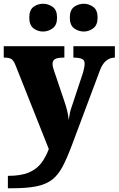

<svg xmlns="http://www.w3.org/2000/svg" viewBox="-23 -782 632 1023"><path d="M19 155Q90 155 132 136.5Q174 118 198 85.5Q222 53 237 12L61 -431Q50 -460 37.5 -467.5Q25 -475 2 -475H-3V-536H320V-475H315Q283 -475 270 -467Q257 -459 257 -442Q257 -432 260 -421Q263 -410 267 -399L320 -242Q330 -214 336 -187Q342 -160 343 -142Q346 -164 349.5 -180Q353 -196 357 -207L417 -388Q420 -396 424 -414Q428 -432 428 -442Q428 -461 415 -467.5Q402 -474 373 -475H368V-536H589V-475H585Q533 -472 509 -406L358 -3Q333 63 310 106.5Q287 150 255 175Q223 200 172.5 210.5Q122 221 42 221H19ZM424 -614Q395 -614 372 -631Q349 -648 349 -688Q349 -729 372 -745.5Q395 -762 424 -762Q450 -762 473.5 -745.5Q497 -729 497 -688Q497 -648 473.5 -631Q450 -614 424 -614ZM206 -614Q178 -614 155.5 -631Q133 -648 133 -688Q133 -729 155.5 -745.5Q178 -762 206 -762Q234 -762 257.5 -745.5Q281 -729 281 -688Q281 -648 257.5 -631Q234 -614 206 -614Z"/></svg>

Font: Noto Serif Tamil Black
Style: Italic
Weight: 900
Italic angle: -12°
Designer: Indian Type Foundry, Tom Grace, and the Monotype Design Team
Foundry: Monotype Imaging Inc.
Version: Version 2.003; ttfautohint (v1.8.4.7-5d5b)